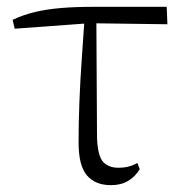

<svg xmlns="http://www.w3.org/2000/svg" viewBox="-20 -528 535 562"><path d="M23 -444 17 -470Q49 -485 83 -493Q117 -501 158 -504.5Q199 -508 252 -508H468L470 -457L242 -460ZM305 14Q259 14 234.5 -14.5Q210 -43 210 -111Q210 -170 212.5 -232.5Q215 -295 219.5 -358Q224 -421 228 -481H262L264 -125Q266 -71 282 -54Q298 -37 326 -37Q343 -37 356.5 -40.5Q370 -44 382 -51L389 -33Q376 -11 355 1.5Q334 14 305 14Z"/></svg>

Font: Noto Serif JP
Style: Regular
Weight: 200
Designer: Ryoko NISHIZUKA 西塚涼子 (kana & ideographs); Frank Grießhammer (Latin, Greek & Cyrillic); Wenlong ZHANG 张文龙 (bopomofo); San
Foundry: Adobe
Version: Version 2.001;hotconv 1.1.0;makeotfexe 2.6.0